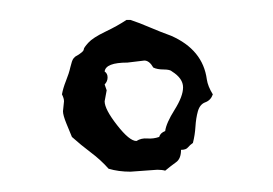

<svg xmlns="http://www.w3.org/2000/svg" viewBox="-20 -670 269 189"><path d="M42 -560.5 43 -570.3Q43 -573.2 41 -577.1Q42 -583 44.9 -590.3Q47.9 -597.7 49.3 -604Q50.8 -610.4 52.2 -612.3Q53.7 -614.3 55.7 -615.2Q57.6 -616.2 60.1 -618.2Q62.5 -620.1 62.5 -621.6Q62.5 -623 66.9 -627.9Q71.3 -632.8 83.5 -638.7Q95.7 -644.5 104.5 -650.4H108.4Q117.2 -647.5 127.4 -643.1Q137.7 -638.7 148.4 -634.8Q179.7 -621.1 183.6 -591.8Q184.6 -585 189.5 -577.1Q187.5 -571.3 182.1 -569.3Q176.8 -567.4 174.8 -560.5Q172.9 -553.7 172.4 -545.4Q171.9 -537.1 169.9 -529.3Q167 -527.3 165 -524.9Q163.1 -522.5 158.2 -522.5Q158.2 -513.7 153.3 -510.3Q148.4 -506.8 142.6 -502Q139.6 -502.9 134.8 -502.9L108.4 -501Q96.7 -501 86.9 -503.9Q79.1 -512.7 69.3 -520Q59.6 -527.3 50.8 -535.2Q48.8 -540 45.4 -548.3Q42 -556.6 42 -560.5ZM85 -581.1 83 -570.3Q83 -562.5 95.2 -546.9Q107.4 -531.2 114.3 -531.2Q119.1 -534.2 125 -533.7Q130.9 -533.2 136.7 -535.2Q137.7 -539.1 142.6 -541Q143.6 -548.8 151.9 -562Q160.2 -575.2 160.2 -584Q160.2 -592.8 149.4 -599.6Q147.5 -601.6 141.1 -601.6Q134.8 -601.6 130.9 -603.5Q127 -610.4 122.1 -610.4L105.5 -608.4Q84 -608.4 83 -599.6Q85.9 -597.7 85.9 -593.8Q85.9 -589.8 83 -586.9Z"/></svg>

Font: Mountains of Christmas
Style: Regular
Weight: 400
Designer: Crystal Kluge
Foundry: Font Diner, Inc DBA Tart Workshop
Version: Version 1.002